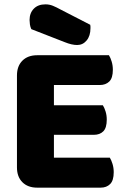

<svg xmlns="http://www.w3.org/2000/svg" viewBox="-20 -860 581 883"><path d="M58 -513Q58 -556 83 -581Q108 -606 151 -606H481Q488 -595 493.5 -577Q499 -559 499 -539Q499 -501 482.5 -485Q466 -469 439 -469H228V-376H453Q460 -365 465.5 -347.5Q471 -330 471 -310Q471 -272 455 -256Q439 -240 412 -240H228V-135H485Q492 -124 497.5 -106Q503 -88 503 -68Q503 -30 486.5 -13.5Q470 3 443 3H151Q108 3 83 -22Q58 -47 58 -90ZM124 -726Q119 -737 117.5 -748Q116 -759 116 -768Q116 -800 135.5 -820Q155 -840 189 -840Q207 -840 223 -833.5Q239 -827 259 -816L395 -746Q396 -742 396 -738Q396 -734 396 -730Q396 -695 378.5 -674Q361 -653 335 -653Q310 -653 278 -666Z"/></svg>

Font: Baloo Chettan
Style: Regular
Weight: 400
Designer: Maithili Shingre and Ek Type
Foundry: Ek Type
Version: Version 1.443;PS 1.000;hotconv 16.6.51;makeotf.lib2.5.65220;